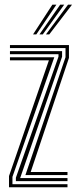

<svg xmlns="http://www.w3.org/2000/svg" viewBox="-20 -790 329 810"><path d="M87.2 -51.5 256.4 -548.6V-587.1H22V-600H270.9V-545.7L109.5 -64.4H264.7V-51.5ZM18 0V-47.3L186.3 -535.6H22V-548.5H209.1L32.5 -43.9V-12.9H264.7V0ZM47 -25.8V-40.4L226.8 -551.1V-561.3H22V-574.2H241.9V-550.7L65 -38.7H264.7V-25.8ZM119.5 -645 200.9 -770.2H217.8L133.3 -645ZM173.9 -645 266.9 -770.2H283.8L187.9 -645ZM146.6 -645 233.9 -770.2H250.8L160.6 -645Z"/></svg>

Font: Big Shoulders Inline Display SC Thin
Style: Regular
Weight: 100
Designer: Patric King
Foundry: XO Type Co
Version: Version 2.002